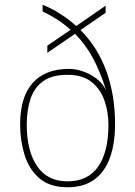

<svg xmlns="http://www.w3.org/2000/svg" viewBox="-20 -781 571 811"><path d="M265 10Q191 10 147 -27.5Q103 -65 84 -126Q65 -187 65 -255Q65 -371 118 -430.5Q171 -490 272 -490Q299 -490 329 -480Q359 -470 385.5 -450.5Q412 -431 428 -400Q403 -480 371.5 -537.5Q340 -595 297 -638L180 -558V-588L278 -655Q253 -678 224 -697Q195 -716 160 -733V-761Q201 -744 236 -721.5Q271 -699 302 -671L426 -757V-727L320 -654Q392 -582 429 -481Q466 -380 466 -257Q466 -175 444.5 -115Q423 -55 378.5 -22.5Q334 10 265 10ZM265 -15Q351 -15 394.5 -77Q438 -139 438 -254Q438 -307 421.5 -355.5Q405 -404 367 -434.5Q329 -465 264 -465Q199 -465 161.5 -437.5Q124 -410 108.5 -362.5Q93 -315 93 -254Q93 -144 136.5 -79.5Q180 -15 265 -15Z"/></svg>

Font: Noto Serif Lao Thin
Style: Regular
Weight: 250
Designer: Monotype Design Team
Foundry: Monotype Imaging Inc.
Version: Version 2.003